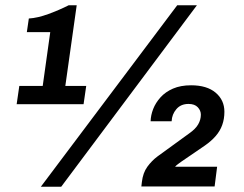

<svg xmlns="http://www.w3.org/2000/svg" viewBox="-20 -706 922 726"><path d="M43 -312 53 -381H141.5L170 -584.5H81.5L89 -636Q122 -638 163 -653Q204 -668 239.5 -686H270L227 -381H306L296 -312ZM134.5 0 650 -686H724.5L211.5 0ZM514.5 -1 516.5 -18Q520.5 -52.5 537.2 -75.5Q554 -98.5 575.5 -114.5L696 -202Q719.5 -218.5 729.5 -236Q739.5 -253.5 739.5 -272.5Q739.5 -288 727.8 -300.5Q716 -313 693 -313Q663.5 -313 646.8 -293.2Q630 -273.5 629 -247.5H549.5Q550 -270 559.2 -293.8Q568.5 -317.5 587 -338Q605.5 -358.5 634.2 -371Q663 -383.5 702.5 -383.5Q762.5 -383.5 795.5 -355.5Q828.5 -327.5 828.5 -283.5Q828.5 -256 820.2 -233.2Q812 -210.5 795.5 -191.5Q779 -172.5 754.5 -155.5L666 -95Q660.5 -91 653 -85.5Q645.5 -80 642 -75.5H801L791.5 -1Z"/></svg>

Font: Chivo Medium
Style: Italic
Weight: 500
Italic angle: -8.05°
Designer: Hector Gatti
Foundry: Omnibus-Type
Version: Version 2.002